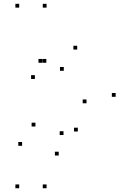

<svg xmlns="http://www.w3.org/2000/svg" viewBox="-20 -795 660 1008"><path d="M80.8 -755V-775H60.8V-755ZM80.8 193.3V173.3H60.8V193.3ZM224.5 193.3V173.3H204.5V193.3ZM224.5 -755V-775H204.5V-755ZM385.3 -534.8V-554.8H365.3V-534.8ZM223.2 -465.5V-485.5H203.2V-465.5ZM202 -465.5V-485.5H182V-465.5ZM163.2 -380.4V-400.4H143.2V-380.4ZM314.9 -423.3V-443.3H294.9V-423.3ZM434.2 -252.8V-272.8H414.2V-252.8ZM388.6 -104.6V-124.6H368.6V-104.6ZM313.4 -86.1V-106.1H293.4V-86.1ZM166 -130.9V-150.9H146V-130.9ZM96.1 -29.5V-49.5H76.1V-29.5ZM288.2 21.5V1.5H268.2V21.5ZM587.2 -286.7V-306.7H567.2V-286.7Z"/></svg>

Font: Monaspace Argon Dots Var
Style: Regular
Weight: 400
Designer: Riley Cran and the Lettermatic Team
Version: Version 1.100 (Monaspace Argon Dots)